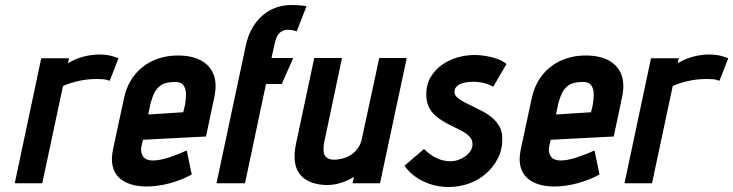

<svg xmlns="http://www.w3.org/2000/svg" viewBox="-20 -733 2933 768"><path d="M419 -410 454 -500Q440 -506 421 -510.5Q402 -515 378 -515Q347 -515 314 -506.5Q281 -498 252 -480L256 -500H145L39 0H149L232 -389Q250 -397 267 -402Q284 -407 301 -410.5Q318 -414 335 -415.5Q352 -417 368 -417Q396 -417 407.5 -413.5Q419 -410 419 -410Z M546 -149 552 -174 804 -187 837 -343Q849 -399 834 -436Q819 -473 782.5 -492Q746 -511 692 -511Q638 -511 593.5 -491Q549 -471 518.5 -433Q488 -395 476 -340L432 -135Q424 -97 430.5 -69Q437 -41 455.5 -23Q474 -5 502.5 4Q531 13 566 13Q611 13 659 0Q707 -13 747 -35L727 -131Q692 -115 655 -103Q618 -91 591 -91Q578 -91 568 -95Q558 -99 552.5 -107Q547 -115 545 -125.5Q543 -136 546 -149ZM720 -313 713 -284 573 -275 581 -314Q588 -342 597.5 -361.5Q607 -381 624.5 -392.5Q642 -404 673 -405Q703 -407 713.5 -392.5Q724 -378 724 -356Q724 -334 720 -313Z M1167 -608 1206 -708Q1197 -710 1186.5 -711Q1176 -712 1165.5 -712.5Q1155 -713 1145 -713Q1115 -713 1086.5 -703.5Q1058 -694 1033 -673.5Q1008 -653 990 -622.5Q972 -592 963 -550L846 0H960L1044 -397H1107L1153 -501H1066L1079 -560Q1082 -574 1086.5 -584Q1091 -594 1097.5 -600.5Q1104 -607 1112 -610.5Q1120 -614 1129 -614Q1140 -614 1150 -612Q1160 -610 1167 -608Z M1396 -26 1390 0H1500L1607 -501H1497L1427 -176Q1423 -158 1414 -144Q1405 -130 1392 -119.5Q1379 -109 1363 -103Q1347 -97 1330 -95Q1302 -92 1289 -101Q1276 -110 1274.5 -126.5Q1273 -143 1276 -160L1348 -501H1237L1164 -158Q1156 -119 1159 -91Q1162 -63 1174 -44Q1186 -25 1204 -14Q1222 -3 1244 2Q1266 7 1289 7Q1311 7 1332.5 1.5Q1354 -4 1371 -12Q1388 -20 1396 -26Z M1953 -386 2006 -477Q1992 -489 1970 -497Q1948 -505 1924 -509Q1900 -513 1879 -513Q1843 -513 1809 -503Q1775 -493 1747 -473Q1719 -453 1702 -423.5Q1685 -394 1685 -356Q1685 -327 1695 -306Q1705 -285 1721.5 -270.5Q1738 -256 1757.5 -245Q1777 -234 1797 -224.5Q1817 -215 1833.5 -205.5Q1850 -196 1860 -184.5Q1870 -173 1870 -156Q1870 -141 1861.5 -128.5Q1853 -116 1840 -107Q1827 -98 1812 -93Q1797 -88 1782 -88Q1761 -88 1741.5 -94.5Q1722 -101 1706 -112Q1690 -123 1676 -137L1598 -70Q1625 -31 1672.5 -8Q1720 15 1774 15Q1817 15 1856 1Q1895 -13 1925 -39.5Q1955 -66 1972.5 -101.5Q1990 -137 1989 -181Q1989 -206 1978.5 -225.5Q1968 -245 1951 -260Q1934 -275 1913.5 -286Q1893 -297 1873 -306.5Q1853 -316 1836 -325Q1819 -334 1808.5 -343.5Q1798 -353 1798 -365Q1798 -378 1805.5 -386Q1813 -394 1825 -398.5Q1837 -403 1849.5 -404.5Q1862 -406 1873 -406Q1889 -406 1903.5 -403.5Q1918 -401 1930.5 -396.5Q1943 -392 1953 -386Z M2177 -149 2183 -174 2435 -187 2468 -343Q2480 -399 2465 -436Q2450 -473 2413.5 -492Q2377 -511 2323 -511Q2269 -511 2224.5 -491Q2180 -471 2149.5 -433Q2119 -395 2107 -340L2063 -135Q2055 -97 2061.5 -69Q2068 -41 2086.5 -23Q2105 -5 2133.5 4Q2162 13 2197 13Q2242 13 2290 0Q2338 -13 2378 -35L2358 -131Q2323 -115 2286 -103Q2249 -91 2222 -91Q2209 -91 2199 -95Q2189 -99 2183.5 -107Q2178 -115 2176 -125.5Q2174 -136 2177 -149ZM2351 -313 2344 -284 2204 -275 2212 -314Q2219 -342 2228.5 -361.5Q2238 -381 2255.5 -392.5Q2273 -404 2304 -405Q2334 -407 2344.5 -392.5Q2355 -378 2355 -356Q2355 -334 2351 -313Z M2858 -410 2893 -500Q2879 -506 2860 -510.5Q2841 -515 2817 -515Q2786 -515 2753 -506.5Q2720 -498 2691 -480L2695 -500H2584L2478 0H2588L2671 -389Q2689 -397 2706 -402Q2723 -407 2740 -410.5Q2757 -414 2774 -415.5Q2791 -417 2807 -417Q2835 -417 2846.5 -413.5Q2858 -410 2858 -410Z"/></svg>

Font: Advent Pro
Style: Bold Italic
Weight: 700
Italic angle: -12°
Designer: VivaRado, Andreas Kalpakidis
Foundry: VivaRado, Andreas Kalpakidis
Version: Version 3.000